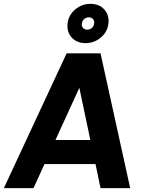

<svg xmlns="http://www.w3.org/2000/svg" viewBox="-25 -977 731 997"><path d="M326 -855Q331 -899 365.5 -928Q400 -957 445 -957Q490 -957 516.5 -928Q543 -899 538 -855Q533 -811 498.5 -782Q464 -753 419 -753Q374 -753 347.5 -782Q321 -811 326 -855ZM464 -855Q466 -869 458 -878Q450 -887 436 -887Q422 -887 412 -878Q402 -869 400 -855Q398 -841 406 -832Q414 -823 428 -823Q442 -823 452 -832Q462 -841 464 -855ZM-5 0 321 -700H497L651 0H497L471 -125H206L149 0ZM263 -250H444L387 -521Z"/></svg>

Font: Haskoy ExtraBold
Style: Italic
Weight: 800
Designer: Ertekin Erdin
Foundry: Ertekin Erdin
Version: Version 2.000; ttfautohint (v1.8.4.7-5d5b)